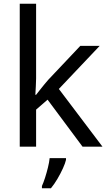

<svg xmlns="http://www.w3.org/2000/svg" viewBox="-20 -780 574 1021"><path d="M172 -363Q172 -347 170.5 -321Q169 -295 168 -276H172Q178 -284 190 -299Q202 -314 214.5 -329.5Q227 -345 236 -355L407 -536H510L293 -307L525 0H419L233 -250L172 -197V0H85V-760H172ZM331 70Q327 88 314.5 115.5Q302 143 285.5 171Q269 199 251 221H203V209Q211 192 219.5 165.5Q228 139 235 110.5Q242 82 244 61H331Z"/></svg>

Font: Noto Sans Gothic
Style: Regular
Weight: 400
Designer: Monotype Design Team
Foundry: Monotype Imaging Inc.
Version: Version 2.001; ttfautohint (v1.8.4.7-5d5b)